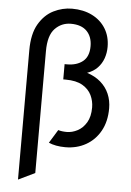

<svg xmlns="http://www.w3.org/2000/svg" viewBox="-60 -756 683 1003"><g transform="rotate(5 281.0 -255.0)"><path d="M73 202V-476Q73 -562 103.2 -613.8Q133.5 -665.5 180.2 -688.8Q227 -712 277 -712Q337 -712 382.5 -689.2Q428 -666.5 453.5 -625.2Q479 -584 479 -529Q479 -497.5 469 -469Q459 -440.5 438 -418.5Q417 -396.5 384 -385Q426.5 -371.5 455.8 -346Q485 -320.5 500 -285.8Q515 -251 515 -210Q515 -141.5 487.5 -91.8Q460 -42 412.2 -15Q364.5 12 304 12Q278.5 12 256 7.8Q233.5 3.5 217 -4L260 -74Q269 -71 280.8 -69.5Q292.5 -68 305 -68Q333 -68 361 -82.5Q389 -97 407.5 -127.8Q426 -158.5 426 -207Q426 -240.5 411.5 -271Q397 -301.5 364 -320.8Q331 -340 276 -340H263V-420H276Q326.5 -420 358.2 -445.2Q390 -470.5 390 -525Q390 -574.5 361.5 -603.8Q333 -633 278 -633Q228.5 -633 194.2 -597.2Q160 -561.5 160 -479V160Z"/></g></svg>

Font: Overpass
Style: Regular
Weight: 400
Designer: Delve Withrington, Dave Bailey, Thomas Jockin
Foundry: Delve Fonts LLC
Version: Version 4.000